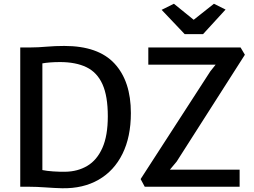

<svg xmlns="http://www.w3.org/2000/svg" viewBox="-20 -996 1354 1024"><path d="M88 0V-743H146Q181.5 -743 227.5 -747Q273.5 -751 323 -751Q504 -751 591 -656.8Q678 -562.5 678 -393Q678 -266 633.2 -175.5Q588.5 -85 506 -37.5Q423.5 10 311 8Q271.5 7 223 3.5Q174.5 0 136 0ZM206 -89Q230 -84 263.8 -81.8Q297.5 -79.5 328 -80Q394.5 -81 445.8 -111.5Q497 -142 526 -207Q555 -272 555 -376Q555 -483.5 526.5 -546.8Q498 -610 441.2 -637.5Q384.5 -665 300 -665Q271 -665 246.5 -663Q222 -661 206 -658ZM752 0 730 -41 1102 -616 1130 -651H771V-743H1263L1286 -704L922 -134L886 -91H1258V0ZM965 -814 842 -943.5 907.5 -976 1013 -890.5 1121 -976 1183 -945 1063 -814Z"/></svg>

Font: Merriweather Sans
Style: Regular
Weight: 400
Designer: Eben Sorkin
Foundry: Eben Sorkin
Version: Version 1.008; ttfautohint (v1.7.19-72a1) -l 8 -r 50 -G 200 